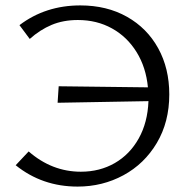

<svg xmlns="http://www.w3.org/2000/svg" viewBox="-20 -684 702 710"><path d="M606 -335Q606 -233 560 -155.5Q514 -78 436.5 -36Q359 6 267 6Q136 6 38 -73L86 -124Q172 -49 279 -49Q349 -49 404.5 -81Q460 -113 493 -172Q526 -231 529 -310L193 -304L197 -365L527 -361Q520 -435 485 -491.5Q450 -548 394 -579Q338 -610 268 -610Q214 -610 171 -592Q128 -574 90 -540L52 -591Q148 -664 277 -664Q375 -664 449.5 -622Q524 -580 565 -505.5Q606 -431 606 -335Z"/></svg>

Font: Ysabeau
Style: Regular
Weight: 400
Designer: Christian Thalmann (Catharsis Fonts)
Version: Version 0.003